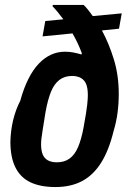

<svg xmlns="http://www.w3.org/2000/svg" viewBox="-20 -744 522 776"><path d="M204 12Q144 12 103.5 -7Q63 -26 42.5 -67Q22 -108 22 -171Q23 -216 33 -258Q43 -300 62 -337Q76 -388 95 -425.5Q114 -463 137 -487Q160 -511 186.5 -523Q213 -535 242 -535Q260 -535 276 -532Q292 -529 309 -524L311 -528Q303 -550 293.5 -570Q284 -590 273 -609L152 -597L163 -659L236 -666Q224 -682 213 -695.5Q202 -709 192 -719L194 -724H318Q326 -717 337 -703Q348 -689 355 -679L472 -690L461 -628L392 -621Q421 -567 440.5 -503Q460 -439 460 -364Q460 -326 455 -288Q450 -250 439 -214Q420 -136 388.5 -86Q357 -36 311.5 -12Q266 12 204 12ZM210 -88Q240 -88 261 -103Q282 -118 295.5 -149.5Q309 -181 318 -230Q324 -263 327.5 -285Q331 -307 332.5 -321Q334 -335 334.5 -344Q335 -353 335 -360Q335 -387 328.5 -403.5Q322 -420 307.5 -428.5Q293 -437 271 -437Q241 -437 220 -421Q199 -405 186 -373Q173 -341 164 -291Q157 -247 153 -222.5Q149 -198 147.5 -184.5Q146 -171 146 -161Q146 -136 152.5 -120Q159 -104 173.5 -96Q188 -88 210 -88Z"/></svg>

Font: Archivo Condensed
Style: Bold Italic
Weight: 700
Width: 3
Italic angle: -10°
Designer: Hector Gatti
Foundry: Omnibus-Type
Version: Version 2.001